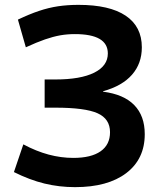

<svg xmlns="http://www.w3.org/2000/svg" viewBox="-20 -760 687 790"><path d="M288.7 10Q223.7 10 162.8 -4.8Q102 -19.7 37.3 -52L76 -166Q129 -137.6 180.2 -123.9Q231.3 -110.3 281.7 -110.3Q355 -110.3 393.9 -137.5Q432.7 -164.6 432.7 -216Q432.7 -271 381.4 -294Q330 -317 207.7 -317H163.7V-433H207.7Q311.7 -433 367.7 -461Q423.7 -489 423.7 -540Q423.7 -580 389.7 -599.9Q355.7 -619.7 288 -619.7Q256.7 -619.7 227.7 -614.6Q198.7 -609.4 165.3 -597.9Q132 -586.4 86.3 -565.4L53.7 -679.3Q100.7 -701.7 140.2 -715Q179.7 -728.3 219 -734.2Q258.3 -740 302.7 -740Q431 -740 497.3 -695.3Q563.6 -650.7 563.6 -565.3Q563.6 -498.7 523.1 -452.5Q482.6 -406.3 404.3 -384.7V-382.7Q489 -372 532.3 -327.7Q575.6 -283.3 575.6 -208Q575.6 -105.7 499.6 -47.8Q423.7 10 288.7 10Z"/></svg>

Font: M PLUS 2 Thin
Style: Regular
Weight: 100
Designer: Coji Morishita
Foundry: UNDERFOREST DESIGN
Version: Version 1.001